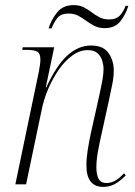

<svg xmlns="http://www.w3.org/2000/svg" viewBox="-20 -721 530 751"><path d="M384 10Q318 10 318 -74Q318 -101 323 -133.5Q328 -166 336 -203L366 -337Q368 -347 372.5 -367Q377 -387 381 -410Q385 -433 385 -451Q385 -466 380 -483Q375 -500 362 -512.5Q349 -525 323 -525Q292 -525 263 -504Q234 -483 210 -448.5Q186 -414 168.5 -373Q151 -332 143 -291L82 0H40L132 -441Q134 -453 136 -465.5Q138 -478 138 -488Q138 -511 126.5 -518.5Q115 -526 82 -526H67L69 -536H192L159 -379H161Q201 -466 244 -504.5Q287 -543 336 -543Q384 -543 404.5 -513.5Q425 -484 425 -445Q425 -419 418.5 -388Q412 -357 406 -328L375 -187Q368 -156 362.5 -125Q357 -94 357 -66Q357 -37 366 -21Q375 -5 397 -5Q411 -5 427 -12.5Q443 -20 465 -43L472 -35Q448 -11 428 -0.5Q408 10 384 10ZM390 -611Q367 -611 350 -619.5Q333 -628 317.5 -639.5Q302 -651 286 -659.5Q270 -668 248 -668Q217 -668 203 -649Q189 -630 182 -610H170Q180 -643 203 -672Q226 -701 268 -701Q291 -701 307.5 -692.5Q324 -684 338.5 -673Q353 -662 369 -653.5Q385 -645 407 -645Q435 -645 449.5 -661Q464 -677 471 -698H482Q472 -665 451 -638Q430 -611 390 -611Z"/></svg>

Font: Noto Serif Display SemiCondensed ExtraLight
Style: Italic
Weight: 200
Width: 4
Italic angle: -12°
Designer: Monotype Design Team
Foundry: Monotype Imaging Inc.
Version: Version 2.009